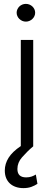

<svg xmlns="http://www.w3.org/2000/svg" viewBox="-20 -750 263 984"><path d="M4.6 123.9Q4.6 89.5 24.1 58.4Q43.7 27.3 86.6 -1.4V-545.5H150.2V0Q133.2 14.2 119.3 28.1Q105.5 41.9 93 56.1Q69.2 83.1 69.2 116.1Q69.2 159.1 114 159.1Q130 159.1 142.2 154.7Q154.5 150.2 163.7 144.5L171.9 192.1Q158.7 201 141 207.6Q123.2 214.1 99.8 214.1Q78.8 214.1 61.3 208.1Q43.7 202.1 31.1 190.7Q18.5 179.3 11.5 162.5Q4.6 145.6 4.6 123.9ZM112.6 -730.1Q122.2 -730.1 130.9 -726.6Q139.6 -723 146.1 -716.8Q152.7 -710.6 156.4 -702.4Q160.2 -694.2 160.2 -684.7Q160.2 -675.8 156.4 -667.4Q152.7 -659.1 146.1 -652.9Q139.6 -646.7 130.9 -642.9Q122.2 -639.2 112.6 -639.2Q103 -639.2 94.3 -642.9Q85.6 -646.7 79.2 -652.9Q72.8 -659.1 69.1 -667.4Q65.3 -675.8 65.3 -684.7Q65.3 -694.2 69.1 -702.4Q72.8 -710.6 79.2 -716.8Q85.6 -723 94.3 -726.6Q103 -730.1 112.6 -730.1Z"/></svg>

Font: Inter P Light
Style: Regular
Weight: 300
Designer: Rasmus Andersson
Foundry: rsms
Version: Version 3.018;git-588b23468